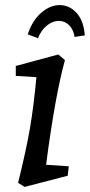

<svg xmlns="http://www.w3.org/2000/svg" viewBox="-20 -723 353 754"><path d="M123 -420 42 -425V-464L209 -509L235 -487Q196 -345 161 -76L250 -70L246 -33L77 11L51 -5Q83 -134 97.5 -218.5Q112 -303 123 -420ZM214 -703Q253 -703 281 -672Q309 -641 313 -584L273 -578Q268 -608 251 -624.5Q234 -641 211 -641Q187 -641 164.5 -623Q142 -605 129 -573L89 -588Q107 -643 142 -673Q177 -703 214 -703Z"/></svg>

Font: Andada Pro Medium
Style: Italic
Weight: 500
Italic angle: -7°
Designer: Carolina Giovagnoli
Foundry: Huerta Tipografica
Version: Version 3.005; ttfautohint (v1.8.4)